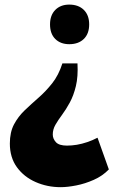

<svg xmlns="http://www.w3.org/2000/svg" viewBox="-20 -647 586 819"><path d="M310.5 -376.5Q313.5 -320.3 303.7 -279.8Q293.9 -239.3 277.8 -209.7Q261.7 -180.2 244.9 -157.5Q228 -134.8 216.6 -115Q205.1 -95.2 205.1 -73.2Q205.1 -55.2 218.5 -40.5Q231.9 -25.9 265.6 -25.9Q286.1 -25.9 307.9 -29.5Q329.6 -33.2 352.1 -40.8Q374.5 -48.3 396 -59.6L444.3 75.7Q417.5 103.5 380.1 120.1Q342.8 136.7 305.2 144Q267.6 151.4 238.8 151.4Q181.6 151.4 132.1 129.6Q82.5 107.9 52.2 66.4Q22 24.9 22 -34.7Q22 -83 39.8 -116.5Q57.6 -149.9 85.4 -176.5Q113.3 -203.1 144.3 -230.2Q175.3 -257.3 202.6 -291.7Q230 -326.2 246.1 -376.5ZM275.4 -627.4Q314.5 -627.4 337.4 -605Q360.4 -582.5 360.4 -543Q360.4 -502.9 337.4 -480.7Q314.5 -458.5 275.4 -458.5Q238.3 -458.5 215.8 -480.7Q193.4 -502.9 193.4 -543Q193.4 -582 215.8 -604.7Q238.3 -627.4 275.4 -627.4Z"/></svg>

Font: Comme Black
Style: Regular
Weight: 900
Version: Version 1.000;gftools[0.9.27]